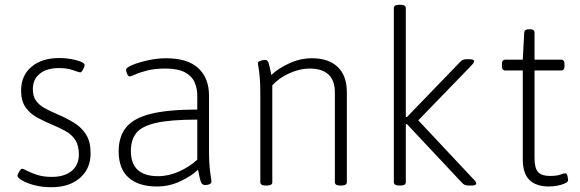

<svg xmlns="http://www.w3.org/2000/svg" viewBox="-20 -772 2418 801"><path d="M195 9Q155 9 123 0.5Q91 -8 72 -19.5Q53 -31 53 -38Q53 -44 60 -56Q67 -68 72 -68Q77 -68 93 -59.5Q109 -51 135 -42.5Q161 -34 196 -34Q249 -34 279 -59Q309 -84 309 -127Q309 -166 293.5 -189Q278 -212 252 -226Q226 -240 195 -253Q164 -266 134.5 -282Q105 -298 86.5 -324.5Q68 -351 68 -394Q68 -457 111.5 -493.5Q155 -530 228 -530Q254 -530 278 -525.5Q302 -521 317.5 -514.5Q333 -508 333 -501Q333 -494 326.5 -482Q320 -470 315 -470Q310 -470 285.5 -479Q261 -488 226 -488Q175 -488 146 -464.5Q117 -441 117 -400Q117 -370 130.5 -351.5Q144 -333 167 -320.5Q190 -308 218 -296Q258 -279 289.5 -259.5Q321 -240 339.5 -210Q358 -180 358 -133Q358 -68 313.5 -29.5Q269 9 195 9Z M635 6Q558 6 516.5 -31Q475 -68 475 -140Q475 -203 507 -241.5Q539 -280 611 -297.5Q683 -315 803 -315V-374Q803 -403 792 -428.5Q781 -454 752 -470Q723 -486 670 -486Q626 -486 594.5 -478Q563 -470 544.5 -461.5Q526 -453 521 -453Q515 -453 510.5 -463.5Q506 -474 506 -481Q506 -490 532.5 -501Q559 -512 597.5 -520.5Q636 -529 672 -529Q763 -529 807.5 -487.5Q852 -446 852 -373V-150Q852 -85 857 -53Q862 -21 862 -14Q862 -7 854 -3.5Q846 0 836 0Q824 0 819 -11Q814 -22 806 -64Q781 -39 734 -16.5Q687 6 635 6ZM640 -37Q684 -37 728 -57Q772 -77 803 -106V-273Q692 -273 632 -259.5Q572 -246 549 -217.5Q526 -189 526 -142Q526 -37 640 -37Z M1088 2Q1066 2 1066 -12V-373Q1066 -424 1063.5 -451Q1061 -478 1058.5 -490.5Q1056 -503 1056 -509Q1056 -515 1066.5 -518.5Q1077 -522 1086 -522Q1096 -522 1100 -511Q1104 -500 1112 -459Q1138 -485 1185 -507Q1232 -529 1281 -529Q1351 -529 1389 -492.5Q1427 -456 1427 -388V-12Q1427 2 1404 2H1399Q1377 2 1377 -12V-386Q1377 -486 1271 -486Q1231 -486 1187.5 -466.5Q1144 -447 1116 -416V-12Q1116 2 1094 2Z M1645 2Q1623 2 1623 -12V-738Q1623 -752 1645 -752H1651Q1673 -752 1673 -738V-284H1678L1900 -514Q1905 -519 1910.5 -522Q1916 -525 1927 -525H1938Q1958 -525 1958 -516Q1958 -512 1952.5 -505.5Q1947 -499 1942 -494L1725 -270L1952 -28Q1958 -23 1962.5 -16.5Q1967 -10 1967 -7Q1967 2 1946 2H1936Q1925 2 1918.5 -1Q1912 -4 1906 -11L1678 -254H1673V-12Q1673 2 1651 2Z M2270 6Q2216 6 2188.5 -21.5Q2161 -49 2161 -107V-478H2088Q2074 -478 2074 -496V-505Q2074 -523 2088 -523H2161L2167 -636Q2168 -650 2186 -650H2190Q2210 -650 2210 -636V-523H2321Q2335 -523 2335 -505V-496Q2335 -478 2321 -478H2210V-112Q2210 -70 2225 -54Q2240 -38 2274 -38Q2303 -38 2317.5 -43.5Q2332 -49 2339 -49Q2345 -49 2347.5 -37.5Q2350 -26 2350 -20Q2350 -13 2337 -7Q2324 -1 2305.5 2.5Q2287 6 2270 6Z"/></svg>

Font: Asap ExtraLight
Style: Regular
Weight: 200
Designer: Pablo Cosgaya
Foundry: Omnibus-Type
Version: Version 3.001; ttfautohint (v1.8.4.7-5d5b)